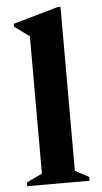

<svg xmlns="http://www.w3.org/2000/svg" viewBox="-54 -784 433 819"><g transform="rotate(-5 163.0 -375.0)"><path d="M29 0V-16L96 -48V-636L32 -683V-695L225 -750H237V-48L296 -16V0Z"/></g></svg>

Font: Spectral
Style: Bold
Weight: 700
Designer: Jean-Baptiste Levee
Foundry: Production Type
Version: Version 2.001